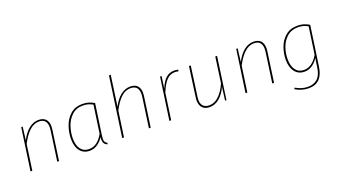

<svg xmlns="http://www.w3.org/2000/svg" viewBox="-71 -1381 3926 2222"><g transform="rotate(-20 1892.0 -269.5)"><path d="M487 -407Q487 -389 484 -369L432 0H410L462 -367Q465 -388 465 -405Q465 -510 368 -510Q306 -510 251.5 -460Q197 -410 148 -315L103 0H81L155 -519H173L153 -358Q197 -443 252 -486Q307 -529 369 -529Q427 -529 457 -497.5Q487 -466 487 -407Z M1054 -488 1000 -112Q996 -80 996 -68Q996 -45 1004 -30Q1012 -15 1032 -7L1025 10Q1000 0 988 -18.5Q976 -37 976 -68Q976 -75 978 -97Q947 -47 903 -18.5Q859 10 809 10Q734 10 691.5 -43.5Q649 -97 649 -190Q649 -268 675.5 -346Q702 -424 760.5 -476.5Q819 -529 909 -529Q953 -529 987 -518.5Q1021 -508 1054 -488ZM671 -191Q671 -106 707 -58.5Q743 -11 809 -11Q911 -11 981 -135L1030 -477Q977 -510 909 -510Q827 -510 773.5 -460Q720 -410 695.5 -336.5Q671 -263 671 -191Z M1616 -408Q1616 -390 1613 -369L1561 0H1539L1591 -367Q1594 -388 1594 -406Q1594 -510 1495 -510Q1433 -510 1379.5 -460.5Q1326 -411 1277 -315L1232 0H1210L1314 -733L1336 -736L1283 -359Q1325 -443 1380.5 -486Q1436 -529 1498 -529Q1557 -529 1586.5 -498Q1616 -467 1616 -408Z M2091 -522 2085 -503Q2065 -509 2043 -509Q1983 -509 1940.5 -464.5Q1898 -420 1859 -324L1813 0H1791L1865 -519H1884L1863 -371Q1895 -451 1938 -490Q1981 -529 2043 -529Q2065 -529 2091 -522Z M2167 -115Q2167 -132 2170 -150L2221 -519H2243L2192 -150Q2189 -131 2189 -114Q2189 -63 2215.5 -37Q2242 -11 2289 -11Q2353 -11 2407 -62.5Q2461 -114 2501 -204L2545 -519H2567L2494 0H2477L2498 -164Q2463 -84 2408 -37Q2353 10 2287 10Q2230 10 2198.5 -22.5Q2167 -55 2167 -115Z M3135 -407Q3135 -389 3132 -369L3080 0H3058L3110 -367Q3113 -388 3113 -405Q3113 -510 3016 -510Q2954 -510 2899.5 -460Q2845 -410 2796 -315L2751 0H2729L2803 -519H2821L2801 -358Q2845 -443 2900 -486Q2955 -529 3017 -529Q3075 -529 3105 -497.5Q3135 -466 3135 -407Z M3703 -488 3632 5Q3604 197 3439 197Q3355 197 3275 150L3284 134Q3322 155 3358 166.5Q3394 178 3439 178Q3506 178 3551.5 137.5Q3597 97 3610 7L3627 -108Q3596 -57 3552 -28.5Q3508 0 3458 0Q3383 0 3340.5 -55Q3298 -110 3298 -203Q3298 -277 3324.5 -352.5Q3351 -428 3409.5 -478.5Q3468 -529 3557 -529Q3602 -529 3635.5 -518.5Q3669 -508 3703 -488ZM3321 -201Q3321 -118 3357 -69.5Q3393 -21 3458 -21Q3561 -21 3632 -144L3680 -477Q3627 -510 3558 -510Q3476 -510 3422 -461.5Q3368 -413 3344 -341.5Q3320 -270 3321 -201Z"/></g></svg>

Font: Fira Sans Thin
Style: Italic
Weight: 250
Italic angle: -8°
Designer: Carrois Corporate & Edenspiekermann AG
Foundry: Carrois Corporate GbR & Edenspiekermann AG
Version: Version 4.203